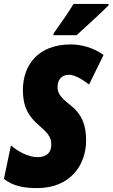

<svg xmlns="http://www.w3.org/2000/svg" viewBox="-38 -951 575 981"><path d="M234 -771H353C380 -795 486 -892 516 -923L517 -931H338C306 -879 272 -831 237 -782ZM152 10C323 10 402 -110 402 -233C402 -314 380 -369 318 -417C264 -458 256 -482 256 -507C256 -551 285 -569 314 -569C340 -569 376 -551 417 -519L491 -670C441 -707 378 -724 324 -724C157 -724 79 -619 79 -491C79 -407 105 -357 167 -305C214 -265 224 -243 224 -213C224 -158 183 -148 153 -148C107 -148 52 -178 18 -208L-18 -37C28 -1 81 10 152 10Z"/></svg>

Font: Noto Sans UI Condensed Black
Style: Italic
Weight: 900
Width: 3
Italic angle: -192°
Designer: Monotype Design Team
Foundry: Monotype Imaging Inc.
Version: Version 1.901